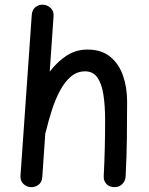

<svg xmlns="http://www.w3.org/2000/svg" viewBox="-20 -743 629 809"><path d="M108.4 45.4Q91.8 44.4 78.4 31.7Q64.9 19 66.4 -3.4L113.8 -680.2Q115.7 -703.1 130.6 -713.9Q145.5 -724.6 163.1 -723.1Q180.2 -721.7 193.8 -709Q207.5 -696.3 205.6 -673.8L189.5 -440.9Q220.2 -481.9 260 -508.1Q299.8 -534.2 349.1 -534.2Q407.2 -534.2 444.1 -504.2Q481 -474.1 498.3 -424.3Q515.6 -374.5 515.6 -314.9Q515.6 -238.3 514.6 -159.9Q513.7 -81.5 509.3 0.5Q508.8 17.6 496.3 31.5Q483.9 45.4 462.4 45.4Q439.9 45.4 428 31.7Q416 18.1 417 0Q420.4 -65.4 421.6 -122.8Q422.9 -180.2 422.9 -236.3Q422.9 -297.4 415.8 -343.8Q408.7 -390.1 390.4 -416.3Q372.1 -442.4 338.4 -442.4Q304.7 -442.4 278.6 -420.2Q252.4 -397.9 232.7 -360.8Q212.9 -323.7 198.5 -278.8Q184.1 -233.9 173.3 -188.5Q172.4 -185.1 170.9 -181.6L158.2 2.9Q156.7 25.4 141.6 36.1Q126.5 46.9 108.4 45.4Z"/></svg>

Font: Mikhak-DS2-FD Medium
Style: Regular
Weight: 500
Designer: Amin Abedi
Version: Version 3.4